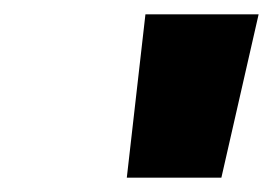

<svg xmlns="http://www.w3.org/2000/svg" viewBox="-20 -822 381 268"><path d="M341 -802 289 -574H157L183 -802Z"/></svg>

Font: Fz Poppins ExtBd
Style: Italic
Weight: 800
Italic angle: -10°
Designer: Ninad Kale (Devanagari), Jonny Pinhorn (Latin)
Foundry: Indian Type Foundry
Version: Vit hóa bi Vntype.Com & FontZin.Com